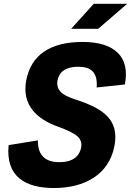

<svg xmlns="http://www.w3.org/2000/svg" viewBox="-20 -958 676 991"><path d="M479 -506.5 624.5 -522C653 -668 568 -741.5 407 -741.5C239 -741.5 141 -674.5 115.5 -544C90.5 -413 174 -342.5 277 -305C377 -269 408 -244 398.5 -195C391 -157.5 362.5 -121 286.5 -121C210.5 -121 174.5 -159.5 175.5 -233.5L24.5 -209C8.5 -44.5 113 12.5 258.5 12.5C414.5 12.5 541.5 -55 570.5 -203.5C597 -339 513 -395 388.5 -438C321 -459 265 -481.5 277 -544C285.5 -586 318 -613.5 383 -613.5C448 -613.5 485 -586.5 479 -506.5ZM347.5 -809.5 464 -938.5H636.5L487 -809.5Z"/></svg>

Font: Monaspace Neon ExtraBold
Style: Italic
Weight: 800
Italic angle: -11°
Designer: Riley Cran & the Lettermatic Team
Foundry: Lettermatic
Version: Version 1.200 (Monaspace Neon)